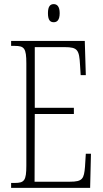

<svg xmlns="http://www.w3.org/2000/svg" viewBox="-20 -913 500 933"><path d="M241 -805C257 -805 270 -815 270 -849C270 -882 257 -893 241 -893C224 -893 213 -882 213 -849C213 -815 224 -805 241 -805ZM34 0H418L422 -166H397L393 -102C388 -45 382 -30 320 -30H148L149 -359H339V-389H149V-684H294C358 -684 365 -670 369 -596L372 -548H397L392 -714H34V-690H51C98 -690 108 -679 108 -605V-108C108 -35 98 -24 51 -24H34Z"/></svg>

Font: Noto Serif Khmer ExtraCondensed ExtraLight
Style: Regular
Weight: 200
Width: 2
Designer: Danh Hong and the Monotype Design Team
Foundry: Monotype Imaging Inc.
Version: Version 2.004